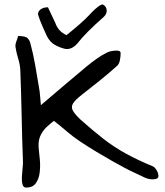

<svg xmlns="http://www.w3.org/2000/svg" viewBox="-20 -849 745 869"><path d="M224 -302Q208 -290 190 -273Q172 -256 161.5 -231.5Q151 -207 156 -169Q158 -152 160.5 -124Q163 -96 159.5 -67.5Q156 -39 142 -19.5Q128 0 98 0Q86 0 82 -14Q78 -28 79 -47.5Q80 -67 82 -86Q84 -105 84 -115Q80 -219 78 -322.5Q76 -426 72 -529Q71 -556 62.5 -583Q54 -610 50 -637Q49 -649 54 -661.5Q59 -674 62 -686Q96 -686 105 -676Q114 -666 117 -655Q130 -606 139 -556Q148 -506 156 -456Q160 -435 161.5 -414Q163 -393 165 -373Q218 -418 269.5 -462Q321 -506 373 -549Q395 -567 418 -583.5Q441 -600 466 -612Q474 -616 488.5 -618.5Q503 -621 514.5 -619.5Q526 -618 526 -608Q526 -593 522.5 -576Q519 -559 510 -551Q471 -516 430.5 -483.5Q390 -451 349 -419Q321 -397 311 -381.5Q301 -366 309 -350Q317 -334 343 -309Q399 -259 447 -221.5Q495 -184 548.5 -154.5Q602 -125 672 -96Q681 -92 689 -78.5Q697 -65 697 -52Q697 -42 685.5 -39Q674 -36 660 -38Q646 -40 638 -44Q605 -60 584 -69.5Q563 -79 543 -90Q523 -101 490 -119Q453 -140 415.5 -162.5Q378 -185 342 -209Q312 -229 284 -253Q256 -277 224 -302ZM270 -629Q247 -635 226.5 -647Q206 -659 192 -686Q180 -712 172 -730.5Q164 -749 160 -760Q152 -782 152 -784Q152 -798 164.5 -807Q177 -816 197 -816L230 -746Q244 -706 281 -690Q349 -744 383 -780Q386 -784 397.5 -795.5Q409 -807 423 -818Q437 -829 445 -829Q463 -819 463 -801Q463 -785 450 -773Q364 -697 331 -653Q302 -620 270 -629Z"/></svg>

Font: Mynerve
Style: Regular
Weight: 400
Designer: Carolina Short
Foundry: Carolina Short
Version: Version 1.000; ttfautohint (v1.8.4.7-5d5b)